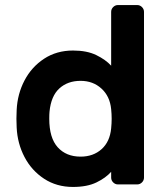

<svg xmlns="http://www.w3.org/2000/svg" viewBox="-20 -730 659 760"><path d="M420 -683Q420 -694 428 -702Q436 -710 447 -710H523Q534 -710 542 -702Q550 -694 550 -683V-27Q550 -16 542 -8Q534 0 523 0H447Q436 0 428 -8Q420 -16 420 -27V-50Q399 -26 362 -8Q325 10 269 10Q204 10 154.5 -22.5Q105 -55 77 -108.5Q49 -162 46 -225L45 -260L46 -295Q49 -358 77 -411.5Q105 -465 154.5 -497.5Q204 -530 269 -530Q324 -530 361 -512Q398 -494 420 -470ZM299 -110Q349 -110 382 -139.5Q415 -169 420 -222Q422 -242 422 -260Q422 -278 420 -298Q415 -349 381.5 -379.5Q348 -410 299 -410Q248 -410 215 -380Q182 -350 176 -288Q175 -278 175 -260Q175 -184 208.5 -147Q242 -110 299 -110Z"/></svg>

Font: Hezaedrus Medium
Style: Regular
Weight: 500
Designer: Hubert & Fischer
Foundry: Hubert & Fischer
Version: Version 1.10;September 3, 2019;FontCreator 11.5.0.2425 64-bi